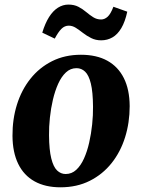

<svg xmlns="http://www.w3.org/2000/svg" viewBox="-20 -804 620 838"><path d="M333 -565Q401.5 -565 448.5 -539Q495.5 -513 520.5 -463.2Q545.5 -413.5 546 -341Q546 -269 526 -205Q506 -141 467 -92Q428 -43 371.8 -14.8Q315.5 13.5 244 13.5Q177.5 13.5 130.8 -12.5Q84 -38.5 59.5 -88.8Q35 -139 34.5 -211Q34 -283.5 54 -347.5Q74 -411.5 112.8 -460.2Q151.5 -509 207.2 -537Q263 -565 333 -565ZM314 -506.5Q287.5 -506.5 267.8 -488Q248 -469.5 234 -438.5Q220 -407.5 211 -369.2Q202 -331 197.8 -290.5Q193.5 -250 194 -213.5Q194.5 -149.5 203.8 -112.5Q213 -75.5 229.2 -60Q245.5 -44.5 266.5 -44.5Q293 -44.5 312.8 -62.8Q332.5 -81 346.5 -112Q360.5 -143 369.2 -181.5Q378 -220 382.2 -260.8Q386.5 -301.5 386 -338.5Q385.5 -403 376.5 -439.5Q367.5 -476 351.5 -491.2Q335.5 -506.5 314 -506.5ZM164.5 -661.5Q177 -702.5 194.2 -729.8Q211.5 -757 233 -770.5Q254.5 -784 278.5 -784Q304 -784 322.5 -774.2Q341 -764.5 356.2 -751.5Q371.5 -738.5 387 -728.8Q402.5 -719 421.5 -719Q436.5 -719 449.8 -731Q463 -743 475 -774.5L535.5 -753Q526 -709 509.5 -681.2Q493 -653.5 470.8 -640.8Q448.5 -628 421.5 -628Q397.5 -628 378 -637.8Q358.5 -647.5 342.2 -660.2Q326 -673 311 -682.5Q296 -692 280 -692Q262 -692 248 -678Q234 -664 219 -635.5Z"/></svg>

Font: Merriweather 28pt ExtraBold
Style: Italic
Weight: 800
Italic angle: -7.8°
Version: Version 2.101